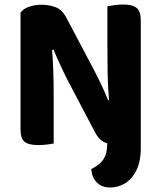

<svg xmlns="http://www.w3.org/2000/svg" viewBox="-20 -636 714 851"><path d="M385 113Q409 101 424.5 86.5Q440 72 447.5 52Q455 32 455 2V-147H604V18Q604 81 584 120Q564 159 533.5 177Q503 195 468 195Q430 195 408 171.5Q386 148 385 113ZM71 -433 209 -435Q213 -392 215 -350Q217 -308 217.5 -269Q218 -230 218 -193V0Q209 2 189.5 4.5Q170 7 150 7Q106 7 88.5 -8Q71 -23 71 -62ZM604 -176 465 -175Q458 -248 457 -314Q456 -380 456 -440V-608Q466 -610 485 -613Q504 -616 525 -616Q568 -616 586 -600.5Q604 -585 604 -547ZM604 -224V-321V-19Q591 -7 567.5 0.5Q544 8 512 8Q478 8 448.5 -3Q419 -14 400 -52L279 -282Q268 -304 257.5 -326Q247 -348 237 -370.5Q227 -393 217 -416L71 -383V-580Q83 -597 108.5 -606Q134 -615 164 -615Q197 -615 226.5 -604Q256 -593 275 -556L397 -325Q408 -304 419 -281.5Q430 -259 440 -237Q450 -215 459 -192Z"/></svg>

Font: Baloo Bhaijaan 2
Style: Bold
Weight: 700
Designer: Sanskriti Dholi, Noopur Datye and Ek Type
Foundry: Ek Type
Version: Version 1.701